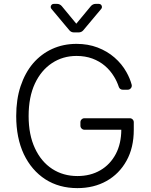

<svg xmlns="http://www.w3.org/2000/svg" viewBox="-20 -964 781 994"><path d="M214.5 -35.9Q143.5 -82 103.3 -165.8Q63.9 -250 63.9 -363.3Q63.9 -449.6 86.6 -517.8Q109.7 -587 150.9 -635.7Q193.2 -684.7 250 -710.6Q307.5 -736.9 376.1 -736.9Q435.4 -736.9 485.4 -718Q535.9 -698.5 572.8 -666.2Q611.2 -632.8 634.6 -590.6Q652.7 -558.6 661.6 -525.9Q662.3 -522.4 662.3 -520.6Q662.3 -512.1 656.2 -505.9Q650.2 -499.6 641.7 -499.6H614.7Q608 -499.6 602.6 -503.6Q597.3 -507.5 595.2 -513.8Q585.2 -543.7 570.3 -567.5Q551.1 -599.4 523.1 -623.2Q495.4 -647 458.1 -660.9Q420.8 -674.4 376.1 -674.4Q305.4 -674.4 249.3 -637.4Q192.8 -600.1 160.5 -530.9Q128.2 -461.6 128.2 -363.3Q128.2 -266 160.9 -196.4Q193.2 -126.8 250.4 -89.5Q307.5 -52.6 380.7 -52.6Q448.2 -52.6 499.3 -82.4Q550.4 -111.9 579.9 -167.6Q607.6 -220.9 608 -292.3H417.3Q408.7 -292.3 402.5 -298.5Q396.3 -304.7 396.3 -313.2V-331.3Q396.3 -339.8 402.5 -345.9Q408.7 -351.9 417.3 -351.9H651.6Q660.5 -351.9 666.5 -345.9Q672.6 -339.8 672.6 -331.3V-292.3Q672.6 -199.2 634.9 -131.7Q597.3 -63.9 531.6 -27Q465.9 9.9 380.7 9.9Q285.9 9.9 214.5 -35.9ZM258.2 -943.9H275.6Q282.3 -943.9 288.7 -940.9Q295.1 -937.9 299.7 -932.5L375 -841.3L450.6 -932.5Q455.3 -937.9 461.6 -940.9Q468 -943.9 474.8 -943.9H492.2Q498.9 -943.9 503.4 -939.1Q507.8 -934.3 507.8 -927.9Q507.8 -922.2 504.3 -918.3L411.2 -807.2Q406.6 -801.8 400.4 -799Q394.2 -796.2 387.1 -796.2H362.9Q348.4 -796.2 339.1 -807.2L246.1 -918.3Q242.5 -922.2 242.5 -928.3Q242.5 -934.3 247 -939.1Q251.4 -943.9 258.2 -943.9Z"/></svg>

Font: DeltaSans Light
Style: Regular
Weight: 300
Designer: Rasmus Andersson
Foundry: rsms
Version: Version 3.012